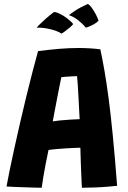

<svg xmlns="http://www.w3.org/2000/svg" viewBox="-20 -900 620 928"><path d="M181.5 7.5Q169 7.5 147 6.8Q125 6 99.8 5.2Q74.5 4.5 50.8 3.5Q27 2.5 11.5 1.5Q17 -29.5 26.8 -77.5Q36.5 -125.5 49.5 -184Q62.5 -242.5 77 -306.2Q91.5 -370 107 -433Q122.5 -496 137 -552.5Q151.5 -609 164 -653Q214.5 -659.5 263.8 -663.8Q313 -668 359.5 -668Q386 -668 412.5 -666.5Q439 -665 465 -661.5Q474.5 -617.5 484.5 -560.5Q494.5 -503.5 504.8 -426.2Q515 -349 525.2 -244.8Q535.5 -140.5 546 -2Q529.5 0 499 2.5Q468.5 5 435.2 6.2Q402 7.5 376 7.5Q375 -7 374.2 -25.5Q373.5 -44 372.5 -65Q371.5 -86 370.8 -107.5Q370 -129 369.5 -149Q369 -169 368.5 -186Q352.5 -185.5 334 -184.8Q315.5 -184 296.8 -182.8Q278 -181.5 261.5 -180.2Q245 -179 232.5 -177.5Q220 -176 214.5 -175Q207 -141 200.5 -106.5Q194 -72 189 -42.2Q184 -12.5 181.5 7.5ZM235 -313.5Q246.5 -315.5 271 -318Q295.5 -320.5 322 -322Q348.5 -323.5 365 -324Q364 -334.5 362.8 -363.8Q361.5 -393 359.5 -427.8Q357.5 -462.5 355.8 -491.8Q354 -521 352.5 -532Q344.5 -532 328.5 -531Q312.5 -530 297.5 -529Q282.5 -528 276.5 -527Q273.5 -512.5 268.2 -486.8Q263 -461 257 -429.5Q251 -398 245.2 -367.8Q239.5 -337.5 235 -313.5ZM239.5 -841Q244.5 -843 255.8 -839Q267 -835 281.5 -826.8Q296 -818.5 309.8 -807.2Q323.5 -796 334 -784Q329 -777 317 -766.8Q305 -756.5 293.2 -748Q281.5 -739.5 277 -737.5Q267.5 -744.5 252.5 -750Q237.5 -755.5 220.5 -759.5Q203.5 -763.5 187.2 -765.2Q171 -767 157.5 -766Q160 -770.5 171.8 -782.2Q183.5 -794 201.5 -809.8Q219.5 -825.5 239.5 -841ZM403.5 -880.5Q407.5 -880.5 414 -873.8Q420.5 -867 428 -856Q435.5 -845 443 -830.8Q450.5 -816.5 456.5 -800Q447.5 -790.5 434.5 -783.2Q421.5 -776 410.2 -771.5Q399 -767 394.5 -766.5Q386.5 -776.5 376.8 -785.8Q367 -795 356.8 -803Q346.5 -811 335.8 -817Q325 -823 313.5 -826.5Q318.5 -832 343.5 -848.5Q368.5 -865 403.5 -880.5Z"/></svg>

Font: Grandstander Thin
Style: Bold
Weight: 700
Version: Version 1.200